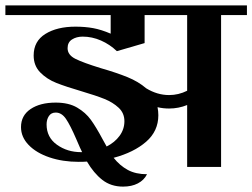

<svg xmlns="http://www.w3.org/2000/svg" viewBox="-32 -620 937 713"><path d="M885 -564H789V0H663V-230Q631 -217 596 -217Q573 -217 553 -222Q556 -207 556 -192Q556 -133 510.5 -93.5Q465 -54 390 -34Q413 -5 442.5 11Q472 27 514 27Q503 49 480 61Q457 73 425 73Q380 73 348 48Q316 23 291 -20Q280 -19 260 -19Q201 -19 152 -35.5Q103 -52 74.5 -81.5Q46 -111 46 -148Q46 -191 81.5 -215Q117 -239 175 -239Q223 -239 254.5 -220.5Q286 -202 305.5 -175Q325 -148 349 -103L364 -76Q394 -91 412 -115.5Q430 -140 430 -170Q430 -200 408.5 -220Q387 -240 356 -252.5Q325 -265 271 -281Q213 -298 177.5 -312Q142 -326 117.5 -351Q93 -376 93 -414Q93 -467 136.5 -494Q180 -521 248 -521Q284 -521 314 -515.5Q344 -510 379 -495V-564H-12V-600H885ZM663 -283V-564H505V-460L402 -430Q376 -455 343 -469.5Q310 -484 275 -484Q252 -484 235.5 -473.5Q219 -463 219 -441Q219 -416 248 -401.5Q277 -387 342 -367Q401 -350 441.5 -333.5Q482 -317 511 -292Q552 -267 596 -267Q631 -267 663 -283ZM273 -55Q268 -64 251 -104Q229 -155 213 -178.5Q197 -202 175 -202Q158 -202 149.5 -189Q141 -176 141 -158Q141 -110 179.5 -82.5Q218 -55 269 -55Z"/></svg>

Font: Arya
Style: Bold
Weight: 700
Designer: Eduardo Rodriguez Tunni, Modular Infotech
Foundry: Eduardo Rodriguez Tunni, Modular Infotech
Version: Version 1.002